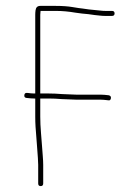

<svg xmlns="http://www.w3.org/2000/svg" viewBox="-20 -627 457 651"><path d="M240.5 -289H322.5C327.8 -289 335.8 -288.3 346.5 -287C351.8 -285.7 355 -287.8 356 -293.5C357 -299.2 354.5 -302.7 348.5 -304C337.8 -305.3 329.1 -306 322.5 -306H240.5L190.5 -308C174.5 -309.3 159.5 -310 145.5 -310H116.5V-577C116.5 -581 116.8 -585.3 117.5 -590H169.5C190.8 -590 213 -588 236 -584C243.6 -582.7 251.1 -581.7 258.5 -581L279.5 -579C286.8 -577.7 294 -576.7 301 -576C308 -575.3 314.3 -574.7 320 -574C325.6 -573.3 331.5 -573 337.5 -573H359.5C365.5 -573 368.5 -575.8 368.5 -581.5C368.5 -587.2 365.5 -590 359.5 -590H337.5C332.1 -590 326.8 -590.3 321.5 -591C314.4 -591.9 301 -593.2 281.5 -595L260.5 -598C253.1 -598.7 241.6 -600.3 226 -603C210.3 -605.7 191.5 -607 169.5 -607H116.5C107.1 -607 101.8 -602 100.5 -592C99.8 -586.7 99.5 -581.7 99.5 -577V-310H95.5C89.5 -310 81.8 -310.7 72.5 -312C66.5 -312.7 63.1 -310.2 62.5 -304.5C61.8 -298.8 64.1 -295.7 69.5 -295C80.1 -293.7 88.8 -293 95.5 -293H99.5V-232C99.5 -220 99.8 -208.5 100.5 -197.5C101.1 -186.5 102.8 -164.6 105.5 -131.7C108.1 -98.8 109.5 -77.6 109.5 -68V-5C109.5 1 112.3 4 118 4C123.6 4 126.5 1 126.5 -5V-68C126.5 -76 126 -86.2 125 -98.5C124 -110.8 123.1 -121.8 122.5 -131.5C121.8 -141.2 120.6 -156 119 -176C117.3 -196 116.5 -214.7 116.5 -232V-293H145.5C158.8 -293 173.5 -292.3 189.5 -291Z"/></svg>

Font: Proton
Style: BkExt
Weight: 500
Version: Version 1.017